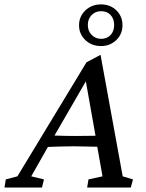

<svg xmlns="http://www.w3.org/2000/svg" viewBox="-61 -835 649 855"><path d="M388.7 -629.9Q347.2 -629.9 319.1 -656.5Q291 -683.1 291 -722.7Q291 -761.7 319.1 -788.6Q347.2 -815.4 388.7 -815.4Q430.2 -815.4 457.3 -788.8Q484.4 -762.2 484.4 -722.7Q484.4 -683.1 456.8 -656.5Q429.2 -629.9 388.7 -629.9ZM389.6 -662.1Q415.5 -662.1 431.4 -679Q447.3 -695.8 447.3 -723.6Q447.3 -751.5 431.4 -768.3Q415.5 -785.2 389.6 -785.2Q363.8 -785.2 346.9 -767.8Q330.1 -750.5 330.1 -723.6Q330.1 -697.3 347.2 -679.7Q364.3 -662.1 389.6 -662.1ZM-41 0 -35.2 -36.1 16.6 -49.8 324.2 -557.6 386.7 -590.8 485.4 -49.8 531.2 -36.1 521.5 0H327.1L333 -36.1L395.5 -49.8L372.1 -181.6Q295.9 -183.6 264.6 -183.6Q244.6 -183.6 204.3 -182.4Q164.1 -181.2 152.3 -180.7L78.1 -49.8L134.8 -36.1L126 0ZM274.4 -229.5Q293.9 -229.5 324 -230Q354 -230.5 364.3 -230.5L321.3 -472.7L181.6 -231.4Q230.5 -229.5 274.4 -229.5Z"/></svg>

Font: Crimson Pro
Style: Italic
Weight: 400
Italic angle: -12°
Designer: Jacques Le Bailly
Foundry: Baron von Fonthausen
Version: Version 1.003